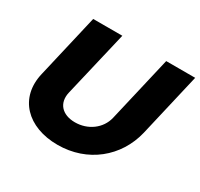

<svg xmlns="http://www.w3.org/2000/svg" viewBox="-167 -1008 1275 1227"><g transform="rotate(30 470.5 -394.5)"><path d="M392.1 10.9C612.9 10.9 783.2 -129.7 831.7 -331.7L940.6 -800H726.7L613.9 -315.8C593.1 -228.7 511.9 -169.3 416.8 -169.3C320.8 -169.3 268.3 -228.7 289.1 -315.8L403 -800H188.1L79.2 -331.7C30.7 -129.7 170.3 10.9 392.1 10.9Z"/></g></svg>

Font: Calandify
Style: Semi Bold Italic
Weight: 700
Italic angle: -12°
Designer: Larry Fischer
Foundry: Larry Fischer
Version: Version 1.0; ttfautohint (v1.8.4.7-5d5b)